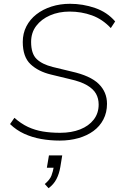

<svg xmlns="http://www.w3.org/2000/svg" viewBox="-20 -733 640 1012"><path d="M295 8Q244 8 196.5 -0.5Q149 -9 107.5 -28Q66 -47 33 -79L56 -112Q91 -81 127.5 -64Q164 -47 205.5 -40Q247 -33 297 -33Q357 -33 402.5 -51Q448 -69 474 -102.5Q500 -136 500 -182Q500 -214 486 -239Q472 -264 439 -283.5Q406 -303 348 -316L249 -340Q182 -356 141 -394.5Q100 -433 100 -512Q100 -557 119 -594Q138 -631 172 -657.5Q206 -684 251.5 -698.5Q297 -713 349 -713Q417 -713 481 -691Q545 -669 587 -620L564 -585Q520 -632 464.5 -652Q409 -672 347 -672Q290 -672 244 -652Q198 -632 171 -596.5Q144 -561 144 -512Q144 -450 173 -422Q202 -394 258 -380L357 -356Q456 -334 500 -291Q544 -248 544 -186Q544 -140 525 -103.5Q506 -67 472.5 -42.5Q439 -18 393.5 -5Q348 8 295 8ZM236 259 216 237Q243 214 251 193Q259 172 264 144L277 151H227L238 86H308L298 147Q292 183 277.5 211Q263 239 236 259Z"/></svg>

Font: Nunito Sans 12pt ExtraLight 12pt ExtraLight
Style: Italic
Weight: 250
Italic angle: -9°
Version: Version 3.101;gftools[0.9.27]